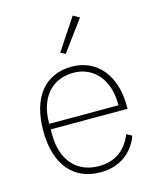

<svg xmlns="http://www.w3.org/2000/svg" viewBox="-115 -839 767 932"><g transform="rotate(-15 268.5 -373.0)"><path d="M372 -740 340 -758 235 -600 259 -587ZM275 12C372 12 439 -40 469 -120L442 -135C412 -59 355 -19 275 -19C161 -19 94 -101 94 -225V-252H480V-268C480 -421 396 -520 271 -520C138 -520 57 -425 57 -254C57 -82 141 12 275 12ZM271 -489C373 -489 442 -408 442 -286V-280H94V-284C94 -408 160 -489 271 -489Z"/></g></svg>

Font: IBM Plex Devanagari ExtraLight
Style: Regular
Weight: 200
Designer: Mike Abbink, Paul van der Laan, Pieter van Rosmalen, Erin McLaughlin
Foundry: Bold Monday
Version: Version 1.0